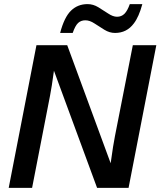

<svg xmlns="http://www.w3.org/2000/svg" viewBox="-20 -906 774 926"><path d="M221.2 -443.8 134.8 0H22L155.8 -688H304.2L513.7 -118.7Q520.5 -168 525.1 -196.8Q529.8 -225.6 534.2 -248.5L620.6 -688H733.9L600.1 0H448.2L240.2 -564.9Q234.9 -524.9 230 -494.4Q225.1 -463.9 221.2 -443.8ZM534.7 -747.1Q508.3 -747.1 483.4 -762.5Q458.5 -777.8 435.5 -793Q412.6 -808.1 391.6 -808.1Q370.6 -808.1 356.7 -795.2Q342.8 -782.2 330.6 -747.1H270Q290 -823.2 322.5 -854.7Q355 -886.2 402.3 -886.2Q429.2 -886.2 454.1 -871.1Q479 -856 502 -840.6Q524.9 -825.2 544.4 -825.2Q565.9 -825.2 580.3 -839.6Q594.7 -854 606 -886.2H666.5Q649.9 -824.7 625.5 -793Q608.4 -770 585.7 -758.5Q563 -747.1 534.7 -747.1Z"/></svg>

Font: Arimo SemiBold
Style: Italic
Weight: 600
Italic angle: -12°
Version: Version 1.33